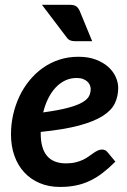

<svg xmlns="http://www.w3.org/2000/svg" viewBox="-20 -750 513 778"><path d="M459 -394Q459 -359.5 445.2 -331Q431.5 -302.5 396 -280Q360.5 -257.5 299.8 -241.2Q239 -225 145 -215.5V-209Q145 -88 247.5 -88Q269.5 -88 286.5 -92.2Q303.5 -96.5 316.2 -102.5Q329 -108.5 339.2 -116Q349.5 -123.5 358.2 -129.5Q367 -135.5 375.5 -139.8Q384 -144 394 -144Q400 -144 406 -141.2Q412 -138.5 416 -133L447.5 -95Q421 -68.5 395.5 -49Q370 -29.5 343.5 -17Q317 -4.5 287.5 1.5Q258 7.5 223 7.5Q178 7.5 141.5 -7.8Q105 -23 79 -50.8Q53 -78.5 38.8 -117.8Q24.5 -157 24.5 -205.5Q24.5 -246 33.2 -285Q42 -324 58.5 -359Q75 -394 99 -423.5Q123 -453 153.2 -474.5Q183.5 -496 219.8 -508Q256 -520 297.5 -520Q338 -520 368.2 -508.5Q398.5 -497 418.8 -478.8Q439 -460.5 449 -438Q459 -415.5 459 -394ZM290.5 -434Q265.5 -434 244 -423.8Q222.5 -413.5 205.2 -395Q188 -376.5 175.2 -350.8Q162.5 -325 155 -294.5Q217 -303 254.8 -313Q292.5 -323 313.2 -335Q334 -347 340.8 -360.5Q347.5 -374 347.5 -389.5Q347.5 -397 344.2 -405Q341 -413 334.2 -419.2Q327.5 -425.5 316.8 -429.8Q306 -434 290.5 -434ZM262 -730.5Q281 -730.5 289.5 -724Q298 -717.5 303.5 -704.5L353.5 -583H285.5Q272.5 -583 264.2 -586.5Q256 -590 249 -600L150 -730.5Z"/></svg>

Font: Lato TR
Style: Bold Italic
Weight: 700
Italic angle: -12°
Designer: Lukasz Dziedzic
Foundry: tyPoland Lukasz Dziedzic
Version: Version 1.104 2013